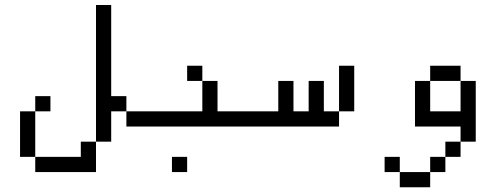

<svg xmlns="http://www.w3.org/2000/svg" viewBox="-20 -708 2040 790"><path d="M187.5 -250V-312.5H125V-250H62.5V-62.5H125V0H375Q375 0 375 -125H312.5V-62.5H125V-250ZM500 -250V-312.5H437.5Q437.5 -312.5 437.5 -687.5H375V-125H437.5Q437.5 -125 437.5 -250Z M750 0V-62.5H687.5V0ZM1000 -187.5V-250H875Q875 -250 875 -375H812.5Q812.5 -375 812.5 -250H500V-187.5ZM812.5 -375V-437.5H750V-375Z M1125 -250H1000V-187.5H1375V-250H1312.5Q1312.5 -250 1312.5 -375H1250Q1250 -375 1250 -250H1187.5Q1187.5 -250 1187.5 -375H1125Q1125 -375 1125 -250ZM1375 -250H1437.5V-437.5H1375Z M1625 0V62.5H1750V0ZM1625 0V-62.5H1562.5V0ZM1750 0H1812.5V-62.5H1750ZM1812.5 -62.5H1875V-125H1812.5ZM1875 -125H1937.5Q1937.5 -125 1937.5 -375H1875Q1875 -375 1875 -250H1750Q1750 -250 1750 -375H1687.5V-187.5H1875ZM1750 -375H1875V-437.5H1750Z"/></svg>

Font: CalcUnifontExMono
Style: Regular
Weight: 500
Version: Version 15.0.06